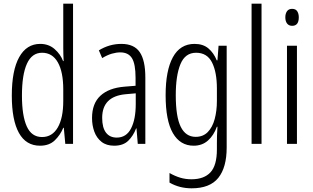

<svg xmlns="http://www.w3.org/2000/svg" viewBox="-20 -846 1699 1041"><path d="M197 -56Q121 -56 82.5 -125.5Q44 -195 44 -328Q44 -464 84 -536Q124 -608 198 -608Q244 -608 276 -580Q308 -552 322 -515H325Q324 -535 323.5 -552Q323 -569 323 -586V-826H376V-66H334L326 -153H323Q307 -114 277 -85Q247 -56 197 -56ZM208 -103Q263 -103 293 -154.5Q323 -206 323 -299V-361Q323 -456 293.5 -508Q264 -560 208 -560Q153 -560 126 -500.5Q99 -441 99 -328Q99 -219 125 -161Q151 -103 208 -103Z M638 -608Q707 -608 737.5 -563.5Q768 -519 768 -426V-66H727L720 -150H718Q703 -110 675.5 -83Q648 -56 599 -56Q557 -56 530.5 -77Q504 -98 491.5 -132Q479 -166 479 -206Q479 -285 524.5 -327Q570 -369 654 -376L715 -381V-424Q715 -499 695.5 -530.5Q676 -562 632 -562Q611 -562 586.5 -555Q562 -548 534 -531L516 -573Q573 -608 638 -608ZM660 -335Q534 -323 534 -207Q534 -154 554.5 -127Q575 -100 613 -100Q665 -100 690.5 -149.5Q716 -199 716 -282V-340Z M1035 -608Q1081 -608 1110 -583.5Q1139 -559 1155 -519H1159L1165 -598H1209V-46Q1209 62 1163.5 118.5Q1118 175 1019 175Q953 175 899 144V92Q929 109 957.5 117.5Q986 126 1018 126Q1086 126 1121 88.5Q1156 51 1156 -36V-68Q1156 -87 1156.5 -109.5Q1157 -132 1159 -159H1156Q1139 -112 1107.5 -84Q1076 -56 1030 -56Q957 -56 917.5 -124Q878 -192 878 -330Q878 -464 917.5 -536Q957 -608 1035 -608ZM1043 -560Q984 -560 958.5 -498.5Q933 -437 933 -330Q933 -213 960 -158.5Q987 -104 1041 -104Q1081 -104 1106.5 -130Q1132 -156 1144 -200.5Q1156 -245 1156 -299V-366Q1156 -455 1129.5 -507.5Q1103 -560 1043 -560Z M1398 -66H1344V-826H1398Z M1564 -798Q1583 -798 1591.5 -785Q1600 -772 1600 -752Q1600 -706 1564 -706Q1546 -706 1536.5 -718.5Q1527 -731 1527 -752Q1527 -772 1536 -785Q1545 -798 1564 -798ZM1590 -598V-66H1536V-598Z"/></svg>

Font: Noto Sans Malayalam UI ExtraCondensed Light
Style: Regular
Weight: 300
Width: 2
Designer: Jelle Bosma - Monotype Design Team
Foundry: Monotype Imaging Inc.
Version: Version 2.104; ttfautohint (v1.8.4.7-5d5b)